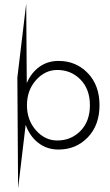

<svg xmlns="http://www.w3.org/2000/svg" viewBox="-20 -800 598 1040"><path d="M290 -421Q224 -421 175 -366Q126 -311 126 -230Q126 -149 175 -94Q224 -39 290 -39Q365 -39 416 -91Q467 -143 467 -230Q467 -317 416 -369Q365 -421 290 -421ZM297 10Q234 10 187.5 -26Q141 -62 119 -124L78 220L74 -380L122 -780L125 -350Q149 -406 193.5 -438Q238 -470 297 -470Q392 -470 455.5 -404Q519 -338 519 -230Q519 -122 455.5 -56Q392 10 297 10Z"/></svg>

Font: Renner* Light
Style: Light
Weight: 300
Version: Version 003.000 ; ttfautohint (v0.97) -l 8 -r 50 -G 200 -x 1